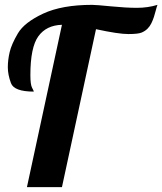

<svg xmlns="http://www.w3.org/2000/svg" viewBox="-20 -770 668 790"><path d="M375 -649.9 234.9 0H90.8L234.9 -668Q170.4 -666 137.7 -620.6Q105 -575.2 105 -460.9Q105 -421.4 112.1 -408.7Q119.1 -396 119.1 -393.1Q38.1 -393.1 25.1 -428Q12.2 -462.9 12.2 -493.2Q12.2 -523.4 19.8 -555.7Q27.3 -587.9 53.7 -632.8Q80.1 -677.7 157.5 -713.9Q234.9 -750 358.9 -750Q375 -750 436.8 -743.9Q498.5 -737.8 543.5 -737.8Q588.4 -737.8 627.9 -750Q624 -739.3 620.8 -726.3Q617.7 -713.4 613.3 -700.2Q608.9 -687 602.8 -674.3Q596.7 -661.6 586.9 -651.9Q577.1 -642.1 562.7 -636Q548.3 -629.9 507.8 -629.9Q467.3 -629.9 375 -649.9Z"/></svg>

Font: Lobster-Regular
Style: Regular
Weight: 400
Designer: Pablo Impallari
Foundry: Pablo Impallari
Version: Version 1.007; ttfautohint (v1.1) -l 8 -r 50 -G 50 -x 14 -D 